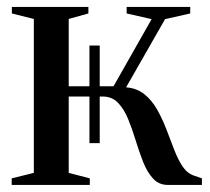

<svg xmlns="http://www.w3.org/2000/svg" viewBox="-20 -522 592 542"><path d="M13 0V-18.5L75.5 -34V-468.5L13.5 -484V-502.5H229.5V-484L174 -468.5V-278.5H300.5L408 -468L337.5 -484V-502.5H517V-484L446 -468L336 -275.5Q367 -273 388.2 -255.5Q409.5 -238 424 -212Q438.5 -186 449.8 -156.8Q461 -127.5 471.5 -100Q482 -72.5 495 -52.8Q508 -33 527 -26.5L550 -18.5V0H453.5Q428.5 0 412 -18Q395.5 -36 384.2 -64.5Q373 -93 363.2 -125Q353.5 -157 342 -185.2Q330.5 -213.5 313.5 -231.5Q296.5 -249.5 270 -249.5H174V-34L233.5 -18.5V0ZM232.5 -118V-393.5H261.5V-118Z"/></svg>

Font: Merriweather 144pt
Style: Regular
Weight: 400
Version: Version 2.100